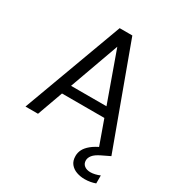

<svg xmlns="http://www.w3.org/2000/svg" viewBox="-209 -833 1081 1169"><g transform="rotate(30 332.0 -248.5)"><path d="M30 0 288 -700H377L634 0H545L332 -595L118 0ZM148 -180 172 -248H489L513 -180ZM562 203Q532 203 505 193.5Q478 184 461 163Q444 142 444 108Q444 84 455 62.5Q466 41 491.5 20Q517 -1 560 -20L613 -43L634 0L576 28Q541 45 526.5 63Q512 81 512 100Q512 123 528.5 136Q545 149 572 149Q586 149 603.5 145Q621 141 637 134V190Q621 196 601.5 199.5Q582 203 562 203Z"/></g></svg>

Font: DM Sans 17pt
Style: Regular
Weight: 400
Version: Version 4.004;gftools[0.9.30]